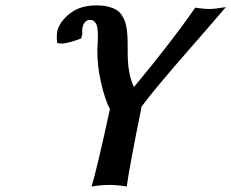

<svg xmlns="http://www.w3.org/2000/svg" viewBox="-20 -678 848 704"><path d="M310.1 -605Q288.6 -605 282.2 -576.2Q280.3 -565.4 282.2 -555.2L277.8 -537.1Q238.3 -521.5 209 -518.1L189.9 -520Q186 -546.9 190.9 -567.9Q202.1 -602.5 238.8 -630.4Q275.4 -658.2 334 -658.2Q357.9 -658.2 376 -653.8Q394 -649.4 406 -642.3Q418 -635.3 426 -623.3Q434.1 -611.3 438.5 -598.6Q442.9 -585.9 445.1 -568.1Q447.3 -550.3 447.8 -534.4Q448.2 -518.6 448.2 -496.6Q448.2 -493.7 448.2 -492.2Q448.2 -490.7 448.2 -488.3Q448.2 -485.8 448.2 -483.9Q448.2 -406.2 471.2 -358.9Q609.4 -524.9 695.8 -649.9Q729 -645 746.1 -645Q767.6 -645 808.1 -651.9Q734.9 -566.4 685.1 -509.8Q542.5 -347.2 496.1 -283.2L499 -285.2Q453.1 -59.6 444.8 5.9Q408.7 0 382.8 0Q350.6 0 315.9 5.9Q337.4 -66.9 382.8 -276.9L384.8 -273.9Q364.7 -312.5 350.6 -374.5Q336.4 -436.5 336.9 -494.1Q336.9 -497.6 337.4 -504.2Q337.9 -510.7 337.9 -514.2Q338.4 -525.9 338.6 -531Q338.9 -536.1 338.9 -546.6Q338.9 -557.1 338.4 -562.5Q337.9 -567.9 336.9 -575.9Q335.9 -584 333.7 -588.1Q331.5 -592.3 328.4 -596.7Q325.2 -601.1 320.6 -603Q315.9 -605 310.1 -605Z"/></svg>

Font: Linear Smooth
Style: Bold Italic
Weight: 700
Designer: Philipp H. Poll, Flanker
Foundry: Philipp H. Poll, reworked by Flanker
Version: Version 1.061 | FøM Fix